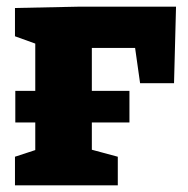

<svg xmlns="http://www.w3.org/2000/svg" viewBox="-20 -557 564 577"><path d="M26 -189V-284H86V-426L25 -448V-533L219 -537H509L503 -307H401L386 -413H256V-284H369V-189H256V-107L334 -86V0H25V-86L86 -106V-189Z"/></svg>

Font: Bitter ExtraBold
Style: Regular
Weight: 800
Designer: Sol Matas, and Bitter project Authors
Foundry: Sol Matas
Version: Version 2.001